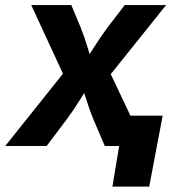

<svg xmlns="http://www.w3.org/2000/svg" viewBox="-46 -562 675 739"><path d="M-25.9 0 239.7 -332.5 221.2 -224.6 74.2 -542.5H228.5L263.7 -458Q280.3 -417 292 -376.7Q303.7 -336.4 316.4 -298.3H262.2Q288.1 -335.9 313.5 -376.5Q338.9 -417 369.1 -458L434.1 -542.5H593.3L337.4 -223.1L355 -330.1L511.2 0H357.4L314.5 -100.1Q297.9 -141.1 285.4 -181.2Q272.9 -221.2 259.8 -258.3H313.5Q288.6 -221.2 263.9 -181.2Q239.3 -141.1 209 -100.1L133.3 0ZM386.7 156.2 412.6 0H370.1L389.6 -116.7H580.1L528.3 156.2Z"/></svg>

Font: Inter 16pt
Style: Bold Italic
Weight: 700
Italic angle: -9.3988°
Version: Version 4.001;git-66647c0bb